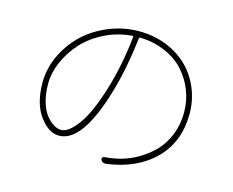

<svg xmlns="http://www.w3.org/2000/svg" viewBox="-98 -834 1196 985"><g transform="rotate(15 500.0 -341.5)"><path d="M447.3 -370.1Q487.3 -500 503.9 -656.2Q503.9 -661.1 500 -661.1Q422.9 -655.3 355.5 -622.1Q288.1 -588.9 242.7 -539.6Q197.3 -490.2 170.9 -430.2Q144.5 -370.1 144.5 -310.5Q144.5 -257.8 157.2 -215.3Q169.9 -172.9 189.5 -148.9Q209 -125 229.5 -112.3Q250 -99.6 268.6 -99.6Q308.6 -99.6 356.9 -165.5Q405.3 -231.4 447.3 -370.1ZM537.1 8.8Q535.2 8.8 533.2 8.8Q517.6 8.8 509.8 -4.9Q506.8 -10.7 509.8 -16.1Q512.7 -21.5 519.5 -22.5Q551.8 -24.4 578.1 -30.3Q628.9 -40 675.8 -64Q722.7 -87.9 764.2 -126Q805.7 -164.1 831.1 -222.2Q856.4 -280.3 856.4 -350.6Q856.4 -411.1 834.5 -466.3Q812.5 -521.5 773.4 -564.5Q734.4 -607.4 673.3 -633.8Q612.3 -660.2 539.1 -662.1Q535.2 -662.1 534.2 -657.2Q514.6 -491.2 476.6 -362.3Q390.6 -68.4 266.6 -68.4Q210.9 -68.4 163.1 -133.8Q115.2 -199.2 115.2 -309.6Q115.2 -384.8 147.9 -454.6Q180.7 -524.4 235.4 -576.7Q290 -628.9 366.7 -660.6Q443.4 -692.4 527.3 -692.4Q607.4 -692.4 675.3 -664.6Q743.2 -636.7 789.1 -590.3Q835 -543.9 860.4 -481.4Q885.7 -418.9 885.7 -349.6Q885.7 -201.2 792 -106.9Q698.2 -12.7 537.1 8.8Z"/></g></svg>

Font: Gen Jyuu Gothic ExtraLight
Style: Regular
Weight: 100
Designer: [Source Han Sans]
Ryoko NISHIZUKA  (kana & ideographs); Paul D. Hunt (Latin, Greek & Cyrillic); Wenlong ZHANG  (bopomofo
Version: Version 1.002.20150607